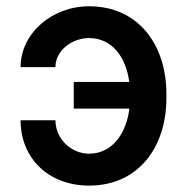

<svg xmlns="http://www.w3.org/2000/svg" viewBox="-20 -573 587 603"><path d="M259.6 -453.5C336.6 -453.1 376.4 -387.8 386 -315.7H211.6V-231.9H386.4C377.5 -160.5 337.7 -90.9 259.6 -90.2C200.3 -90.9 154.1 -139.6 154.1 -195.3H44.7C44.7 -74.6 133.9 9.9 259.6 9.9C416.9 9.9 502.5 -113.6 502.5 -263.5V-279.8C502.5 -429.7 416.5 -553.3 259.6 -553.3C143.5 -553.3 44.7 -468.4 44.7 -362.2H154.1C154.1 -414.1 205.3 -453.1 259.6 -453.5Z"/></svg>

Font: Magic Ui Pro Semi Bold
Style: Regular
Weight: 600
Designer: Stefan Endress, Andreas Faust
Version: Version 1.000;FEAKit 1.0